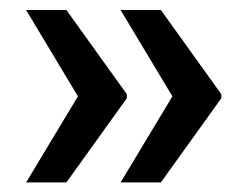

<svg xmlns="http://www.w3.org/2000/svg" viewBox="-20 -432 490 391"><path d="M33.2 -411.6H115.2L238.3 -240.2V-231.9L115.2 -60.5H33.2L138.7 -235.8ZM225.6 -411.6H307.6L430.7 -240.2V-231.9L307.6 -60.5H225.6L331.1 -235.8Z"/></svg>

Font: Yantramanav
Style: Bold
Weight: 700
Version: Version 1.001;PS 1.0;hotconv 1.0.72;makeotf.lib2.5.5900; ttf